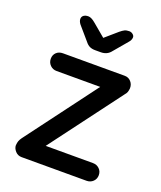

<svg xmlns="http://www.w3.org/2000/svg" viewBox="-135 -811 752 897"><g transform="rotate(20 241.0 -362.5)"><path d="M448 -44Q448 -25 435 -12.5Q422 0 403 0H80Q61 0 48.5 -14Q36 -28 36 -43Q37 -56 40 -64.5Q43 -73 51 -84L313 -434H96Q77 -434 64 -447Q51 -460 51 -479Q51 -498 63.5 -510Q76 -522 96 -522H403Q422 -522 434.5 -508Q447 -494 446 -474Q445 -464 442.5 -456.5Q440 -449 432 -440L168 -88H403Q422 -88 435 -75.5Q448 -63 448 -44ZM378 -704Q378 -690 365 -676L310 -611Q292 -587 260 -587H232Q216 -587 204.5 -592.5Q193 -598 183 -611L127 -676Q117 -689 117 -701Q117 -712 125.5 -718.5Q134 -725 149 -725Q164 -725 186 -706L248 -654L308 -706Q320 -716 329 -720.5Q338 -725 352 -725Q362 -725 370 -718.5Q378 -712 378 -704Z"/></g></svg>

Font: Quicksand Medium
Style: Regular
Weight: 500
Designer: Andrew Paglinawan
Foundry: Andrew Paglinawan
Version: Version 3.000